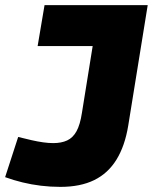

<svg xmlns="http://www.w3.org/2000/svg" viewBox="-50 -720 597 750"><path d="M-30 -28 21 -185Q49 -178 73 -172.5Q97 -167 118.5 -164Q140 -161 158 -161Q190 -161 212.5 -171.5Q235 -182 249 -207.5Q263 -233 270 -279L312 -540H97L124 -700H527L451 -230Q438 -150 405 -96.5Q372 -43 318 -16.5Q264 10 186 10Q147 10 110 5.5Q73 1 38 -7.5Q3 -16 -30 -28Z"/></svg>

Font: Georama ExtraCondensed Thin ExtraBold
Style: Italic
Weight: 800
Italic angle: -9°
Version: Version 1.001